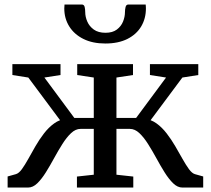

<svg xmlns="http://www.w3.org/2000/svg" viewBox="-20 -844 949 864"><path d="M14.3 0V-49.9L51.4 -60.3Q64.7 -64 78.4 -82.7Q92 -101.5 107.2 -128.8Q122.3 -156.2 139.6 -186.2Q156.9 -216.3 177.8 -243.4Q198.7 -270.6 223.7 -288.6Q248.6 -306.7 278.7 -309.5V-265L107.4 -495.1L35.7 -506.4V-555.3H252.3V-506.4L179.8 -495.1L314.4 -313.4H402V-495.1L327.5 -506.4V-555.3H578.5V-506.4L504 -495.1V-313.4H592.6L727.2 -495.1L654.7 -506.4V-555.3H872.3V-506.4L800.6 -495.1L629.3 -265V-309.5Q659.5 -306.7 684.4 -288.6Q709.3 -270.6 730.2 -243.4Q751.1 -216.3 768.6 -186.2Q786.1 -156.2 801.4 -128.8Q816.7 -101.5 830.4 -82.7Q844.2 -64 857.3 -60.3L894.4 -49.9V0H800.9Q779 0 759.4 -19Q739.7 -38.1 720.9 -68.1Q702.1 -98.2 683.7 -132Q665.3 -165.8 646.3 -195.8Q627.4 -225.9 607.2 -244.9Q587 -264 564.5 -264H504V-57.8L579.8 -49.5V0H326.2V-49.5L402 -57.8V-264H342.5Q320 -264 299.8 -244.9Q279.6 -225.9 260.7 -195.8Q241.7 -165.8 223.3 -132Q204.9 -98.2 186.1 -68.1Q167.3 -38.1 147.7 -19Q128.1 0 106.1 0ZM348.1 -823.7Q358.4 -823.7 361 -812.5Q363.5 -801.2 363.5 -789.3Q363.5 -768.4 372.8 -747Q382 -725.6 402.1 -711Q422.2 -696.5 454.8 -696.5Q486.5 -696.5 505.8 -711Q525.1 -725.6 533.7 -747Q542.3 -768.4 542.3 -789.3Q542.3 -801.2 545.1 -812.5Q547.9 -823.7 557.8 -823.7H635.6Q635.9 -819.7 636.3 -814.7Q636.6 -809.6 636.6 -805.9Q636.6 -760.9 615.5 -725.2Q594.3 -689.5 553.4 -668.8Q512.5 -648.2 453.8 -648.2Q396.6 -648.2 355.2 -668.8Q313.8 -689.5 291.6 -725.2Q269.3 -760.9 269.3 -805.9Q269.3 -810.3 269.8 -814.7Q270.3 -819 270.3 -823.7Z"/></svg>

Font: Merriweather 7pt Light
Style: Regular
Weight: 300
Designer: Eben Sorkin
Foundry: Eben Sorkin
Version: Version 2.200;gftools[0.9.31]